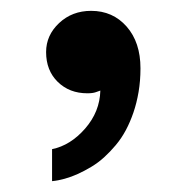

<svg xmlns="http://www.w3.org/2000/svg" viewBox="-20 -169 344 354"><path d="M65 -73Q65 -39 86.5 -18Q108 3 141 3Q151 3 156.5 1Q162 -1 165 -2Q164 37 137 68Q110 99 76 106V165Q87 164 99.5 160.5Q112 157 124 151.5Q136 146 148.5 138.5Q161 131 172 121Q183 111 193.5 98.5Q204 86 212 71Q220 56 226 38.5Q232 21 235.5 0.5Q239 -20 239 -43Q239 -91 213.5 -120Q188 -149 148 -149Q113 -149 89 -126.5Q65 -104 65 -73Z"/></svg>

Font: Custom Plus Jakarta Sans SemiBold
Style: Regular
Weight: 600
Designer: Gumpita Rahayu & FullSphere
Foundry: Tokotype & FullSphere
Version: Version 1.001;hotconv 1.0.117;makeotfexe 2.5.65602